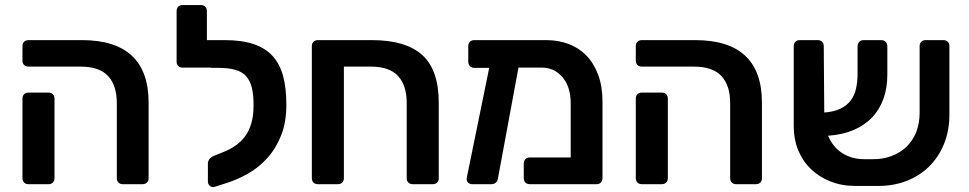

<svg xmlns="http://www.w3.org/2000/svg" viewBox="-20 -730 3840 761"><path d="M467 0Q456 0 449.5 -6.5Q443 -13 443 -24V-322Q443 -391 408.5 -428.5Q374 -466 299 -466H93Q82 -466 75.5 -472.5Q69 -479 69 -490V-547Q69 -558 75.5 -564.5Q82 -571 93 -571H304Q569 -571 569 -323V-24Q569 -13 562.5 -6.5Q556 0 545 0ZM93 0Q82 0 75.5 -6.5Q69 -13 69 -24V-339Q69 -350 75.5 -356.5Q82 -363 93 -363H172Q183 -363 189.5 -356.5Q196 -350 196 -339V-24Q196 -13 189.5 -6.5Q183 0 172 0Z M829 11Q819 13 811.5 6.5Q804 0 804 -11V-82Q804 -91 810 -99Q816 -107 827 -112L862 -126Q888 -136 910 -150.5Q932 -165 949 -186.5Q966 -208 975.5 -239Q985 -270 985 -314Q985 -355 978 -383Q971 -411 955 -428.5Q939 -446 912 -453.5Q885 -461 846 -461H819Q817 -461 817 -462H704Q693 -462 686.5 -468.5Q680 -475 680 -485V-686Q680 -697 686.5 -703.5Q693 -710 704 -710H776Q787 -710 793.5 -703.5Q800 -697 800 -686V-571H870Q938 -571 984.5 -555.5Q1031 -540 1060 -508.5Q1089 -477 1102 -429Q1115 -381 1115 -315Q1115 -246 1094.5 -194Q1074 -142 1040 -104Q1006 -66 961.5 -41Q917 -16 870 -2Z M1240 0Q1229 0 1222.5 -6.5Q1216 -13 1216 -24V-547Q1216 -558 1222.5 -564.5Q1229 -571 1240 -571H1454Q1588 -571 1653.5 -512Q1719 -453 1719 -323V-24Q1719 -13 1712.5 -6.5Q1706 0 1695 0H1616Q1605 0 1598.5 -6.5Q1592 -13 1592 -24V-322Q1592 -391 1558 -428.5Q1524 -466 1449 -466H1343V-24Q1343 -13 1336.5 -6.5Q1330 0 1319 0Z M2035 -462 1954 -25Q1953 -14 1946 -7Q1939 0 1928 0H1852Q1841 0 1834.5 -7Q1828 -14 1830 -25L1919 -461H1860Q1849 -461 1842.5 -468Q1836 -475 1836 -485V-547Q1836 -558 1842.5 -564.5Q1849 -571 1860 -571H2145Q2193 -571 2234 -555.5Q2275 -540 2304.5 -509.5Q2334 -479 2351 -433Q2368 -387 2368 -327V-24Q2368 -13 2361.5 -6.5Q2355 0 2344 0H2080Q2069 0 2062.5 -6.5Q2056 -13 2056 -24V-82Q2056 -92 2062.5 -99Q2069 -106 2080 -106H2242V-320Q2242 -386 2209.5 -424Q2177 -462 2128 -462Z M2898 0Q2887 0 2880.5 -6.5Q2874 -13 2874 -24V-322Q2874 -391 2839.5 -428.5Q2805 -466 2730 -466H2524Q2513 -466 2506.5 -472.5Q2500 -479 2500 -490V-547Q2500 -558 2506.5 -564.5Q2513 -571 2524 -571H2735Q3000 -571 3000 -323V-24Q3000 -13 2993.5 -6.5Q2987 0 2976 0ZM2524 0Q2513 0 2506.5 -6.5Q2500 -13 2500 -24V-339Q2500 -350 2506.5 -356.5Q2513 -363 2524 -363H2603Q2614 -363 2620.5 -356.5Q2627 -350 2627 -339V-24Q2627 -13 2620.5 -6.5Q2614 0 2603 0Z M3434 -99Q3478 -98 3513.5 -111.5Q3549 -125 3574 -149.5Q3599 -174 3612 -208Q3625 -242 3625 -283V-547Q3625 -558 3631.5 -564.5Q3638 -571 3649 -571H3719Q3730 -571 3736.5 -564.5Q3743 -558 3743 -547V-276Q3743 -211 3721 -158Q3699 -105 3660.5 -68Q3622 -31 3569.5 -11.5Q3517 8 3455 7H3371Q3316 7 3271 -11Q3226 -29 3193.5 -60.5Q3161 -92 3143.5 -135Q3126 -178 3126 -229V-547Q3126 -558 3132.5 -564.5Q3139 -571 3150 -571H3221Q3232 -571 3238.5 -564.5Q3245 -558 3245 -547L3247 -284Q3286 -287 3311.5 -299.5Q3337 -312 3352 -332Q3367 -352 3373 -379Q3379 -406 3379 -437V-546Q3379 -557 3385.5 -564Q3392 -571 3403 -571H3473Q3484 -571 3490.5 -564Q3497 -557 3497 -546V-434Q3497 -382 3482 -339.5Q3467 -297 3437.5 -265.5Q3408 -234 3364 -215Q3320 -196 3262 -192Q3281 -147 3318.5 -123Q3356 -99 3406 -99Z"/></svg>

Font: Fz Rubik Med
Style: Regular
Weight: 500
Designer: Hubert and Fischer
Foundry: Hubert and Fischer
Version: Vit hóa bi FontZin.com